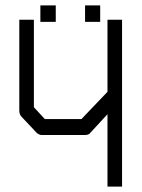

<svg xmlns="http://www.w3.org/2000/svg" viewBox="-20 -739 526 711"><path d="M432 -666V-48H378V-316L311.5 -244Q306 -239 292.5 -239H135Q125 -239 116 -247L59.5 -307Q51.5 -315.5 51.5 -329V-666H105.5V-342L146 -298H281.5L378 -399V-666ZM129.5 -719H186.5V-658H129.5ZM295 -719H351V-658H295Z"/></svg>

Font: 3270 Nerd Font Mono SemCond
Style: Regular
Weight: 400
Monospace: yes
Version: Version 3.0.1;Nerd Fonts 3.1.1